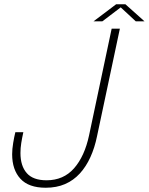

<svg xmlns="http://www.w3.org/2000/svg" viewBox="-20 -872 698 901"><path d="M194.5 9Q114.5 9 75.8 -33.2Q37 -75.5 37 -148Q37 -172 41.8 -200.8Q46.5 -229.5 52 -251.5H89.5Q83.5 -224.5 79.8 -201Q76 -177.5 76 -154Q76 -93.5 105.5 -59.8Q135 -26 198.5 -26Q278 -26 327.5 -82.2Q377 -138.5 398 -237L504 -737.5H542.5L435.5 -233.5Q424.5 -179 404.2 -134.5Q384 -90 354.5 -57.8Q325 -25.5 285.2 -8.2Q245.5 9 194.5 9ZM419 -772 525 -852H568.5L658 -772H617L540 -843.5H554.5L460.5 -772Z"/></svg>

Font: Epilogue ExtraLight
Style: Italic
Weight: 250
Italic angle: -12°
Designer: Tyler Finck
Foundry: Etcetera Type Co
Version: Version 2.112